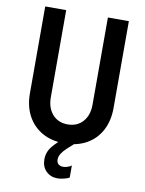

<svg xmlns="http://www.w3.org/2000/svg" viewBox="-99 -789 802 1062"><g transform="rotate(10 302.0 -257.5)"><path d="M301.8 7.8Q231 7.8 178.2 -22Q125.5 -51.8 96.4 -105.7Q67.4 -159.7 67.4 -231.9V-719.7H185.1V-230Q185.1 -170.9 217 -134.8Q249 -98.6 301.8 -98.6Q355.5 -98.6 387.5 -134.5Q419.4 -170.4 419.4 -230V-719.7H537.1V-231.9Q537.1 -159.7 508.3 -105.7Q479.5 -51.8 426.5 -22Q373.5 7.8 301.8 7.8ZM298.8 205.1Q259.8 205.1 234.6 179.9Q209.5 154.8 209.5 114.3Q209.5 72.8 235.6 41Q261.7 9.3 303.2 -23.9L359.9 0Q339.8 17.6 322 33.9Q304.2 50.3 293 67.1Q281.7 84 281.7 102.1Q281.7 118.2 291.5 127.4Q301.3 136.7 318.8 136.7Q331.1 136.7 344.7 131.8Q358.4 127 365.2 121.1V189Q353.5 195.8 333.7 200.4Q314 205.1 298.8 205.1Z"/></g></svg>

Font: Reddit Sans Condensed SemiBold
Style: Regular
Weight: 600
Designer: Stephen Hutchings
Foundry: Reddit
Version: Version 1.014